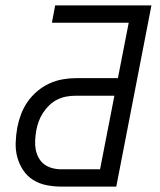

<svg xmlns="http://www.w3.org/2000/svg" viewBox="-20 -690 590 710"><path d="M207 0Q178 0 151 -5.5Q124 -11 102 -25Q80 -39 65.5 -61Q51 -83 44 -108.5Q37 -134 38 -162.5Q39 -191 44 -219Q49 -244 58 -268Q67 -292 82 -313.5Q97 -335 117.5 -352.5Q138 -370 162 -381Q186 -392 211 -396.5Q236 -401 260 -401H416L456 -606H172L184 -670H540L410 0ZM206 -64H350L403 -336H260Q243 -336 226 -333Q209 -330 192.5 -322Q176 -314 162.5 -301Q149 -288 139 -272.5Q129 -257 123 -240.5Q117 -224 114 -207Q111 -189 110 -171.5Q109 -154 112 -137.5Q115 -121 123 -106.5Q131 -92 143.5 -82.5Q156 -73 172.5 -68.5Q189 -64 206 -64Z"/></svg>

Font: Lode Term
Style: Italic
Weight: 400
Italic angle: -11°
Monospace: yes
Designer: Belleve Invis
Foundry: Belleve Invis
Version: Version 29.2.0